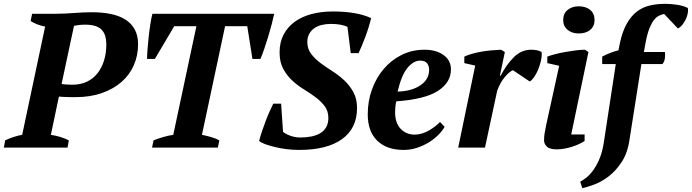

<svg xmlns="http://www.w3.org/2000/svg" viewBox="-44 -772 3618 1004"><path d="M401 -643Q381 -643 367.5 -641Q354 -639 343 -637L278 -333Q287 -331 305 -330Q323 -329 334 -329Q377 -329 410 -344.5Q443 -360 465.5 -388.5Q488 -417 500 -455.5Q512 -494 512 -541Q512 -564 506.5 -583Q501 -602 488.5 -615.5Q476 -629 454.5 -636Q433 -643 401 -643ZM222 -67Q248 -63 272.5 -55.5Q297 -48 316 -38L309 0H-24L-17 -38Q27 -59 72 -67L192 -633Q170 -637 151 -644.5Q132 -652 116 -662L124 -700H250Q290 -700 342.5 -704Q395 -708 438 -708Q490 -708 534.5 -699Q579 -690 610.5 -670.5Q642 -651 660 -619Q678 -587 678 -541Q678 -482 656 -431.5Q634 -381 592 -344Q550 -307 489 -285.5Q428 -264 351 -264Q346 -264 334.5 -264Q323 -264 309.5 -264.5Q296 -265 283.5 -265.5Q271 -266 264 -267Z M1095 0H751L759 -38Q781 -47 808 -55Q835 -63 862 -67L983 -635H867L766 -464H725Q725 -484 727.5 -515Q730 -546 733.5 -579Q737 -612 742 -644.5Q747 -677 753 -700H1390Q1385 -676 1376.5 -644Q1368 -612 1358 -579Q1348 -546 1337.5 -515.5Q1327 -485 1318 -464H1276L1249 -635H1133L1012 -67Q1037 -62 1061 -55Q1085 -48 1103 -38Z M1436 -83Q1446 -73 1472 -63Q1498 -53 1527 -53Q1558 -53 1585 -58.5Q1612 -64 1631.5 -76Q1651 -88 1662 -107.5Q1673 -127 1673 -155Q1673 -191 1654 -216.5Q1635 -242 1607 -263Q1579 -284 1545.5 -304.5Q1512 -325 1484 -351Q1456 -377 1437 -412Q1418 -447 1418 -498Q1418 -551 1439 -591Q1460 -631 1497 -658Q1534 -685 1585 -698.5Q1636 -712 1697 -712Q1758 -712 1808.5 -703.5Q1859 -695 1897 -677Q1892 -657 1884 -631Q1876 -605 1866.5 -579.5Q1857 -554 1847.5 -531.5Q1838 -509 1831 -494H1790L1773 -631Q1759 -639 1735.5 -643Q1712 -647 1687 -647Q1661 -647 1638.5 -641.5Q1616 -636 1599.5 -624.5Q1583 -613 1573 -595Q1563 -577 1563 -552Q1563 -517 1582.5 -491Q1602 -465 1630.5 -443.5Q1659 -422 1693 -400.5Q1727 -379 1755.5 -352.5Q1784 -326 1803.5 -291Q1823 -256 1823 -207Q1823 -101 1744.5 -44.5Q1666 12 1520 12Q1488 12 1455.5 8Q1423 4 1394 -3Q1365 -10 1343 -18Q1321 -26 1311 -35Q1317 -59 1326 -85.5Q1335 -112 1345 -138.5Q1355 -165 1365.5 -188.5Q1376 -212 1385 -230H1426Z M2153 -455Q2119 -455 2087.5 -418Q2056 -381 2035 -293Q2109 -295 2154.5 -326Q2200 -357 2200 -407Q2200 -427 2189.5 -441Q2179 -455 2153 -455ZM2281 -109Q2270 -89 2249 -67.5Q2228 -46 2200 -28.5Q2172 -11 2138 0.5Q2104 12 2067 12Q1978 12 1928.5 -36.5Q1879 -85 1879 -174Q1879 -243 1901 -304Q1923 -365 1962.5 -411.5Q2002 -458 2056.5 -485Q2111 -512 2176 -512Q2236 -512 2275 -484.5Q2314 -457 2314 -409Q2314 -341 2246.5 -297Q2179 -253 2028 -242Q2025 -228 2023.5 -213.5Q2022 -199 2022 -186Q2022 -129 2051 -98.5Q2080 -68 2125 -68Q2144 -68 2163 -74Q2182 -80 2199.5 -90Q2217 -100 2231.5 -111.5Q2246 -123 2257 -134Z M2638 -405Q2619 -397 2595.5 -369Q2572 -341 2556 -298L2492 0H2352L2441 -429L2384 -442V-476Q2401 -484 2423.5 -490.5Q2446 -497 2471.5 -501.5Q2497 -506 2524 -508.5Q2551 -511 2576 -512L2596 -500L2570 -376H2574Q2604 -434 2643 -473Q2682 -512 2734 -512Q2748 -512 2762 -509.5Q2776 -507 2788 -500Q2789 -494 2789 -489Q2789 -473 2784 -451.5Q2779 -430 2770 -408Q2761 -386 2749 -369Q2737 -352 2726 -346Z M2818 -442V-476Q2833 -482 2858 -488.5Q2883 -495 2911 -500Q2939 -505 2966.5 -508.5Q2994 -512 3015 -512L3033 -500L2943 -69H3013V-35Q3000 -26 2982.5 -18Q2965 -10 2945.5 -4Q2926 2 2906 5.5Q2886 9 2868 9Q2830 9 2815.5 -5.5Q2801 -20 2801 -37Q2801 -57 2804 -76Q2807 -95 2812 -118L2880 -428ZM2901 -667Q2901 -701 2924 -720Q2947 -739 2982 -739Q3020 -739 3042.5 -720Q3065 -701 3065 -667Q3065 -635 3042.5 -616Q3020 -597 2982 -597Q2947 -597 2924 -616Q2901 -635 2901 -667Z M3176 -437H3105V-476Q3125 -487 3147.5 -495.5Q3170 -504 3190 -509L3197 -544Q3210 -606 3232.5 -646.5Q3255 -687 3285 -710.5Q3315 -734 3353 -743Q3391 -752 3435 -752Q3467 -752 3500 -746.5Q3533 -741 3553 -730Q3554 -725 3554 -719Q3554 -710 3551 -696.5Q3548 -683 3540.5 -668Q3533 -653 3523 -641Q3513 -629 3501 -623L3429 -699Q3415 -696 3401.5 -689.5Q3388 -683 3376 -668Q3364 -653 3352.5 -625Q3341 -597 3332 -550L3323 -500H3433Q3435 -489 3433 -469.5Q3431 -450 3420 -437H3310L3248 -43Q3238 28 3207 75Q3176 122 3138.5 150.5Q3101 179 3063 193Q3025 207 3001 212L2990 178Q3002 172 3020 158.5Q3038 145 3056 121Q3074 97 3089.5 61.5Q3105 26 3113 -24Z"/></svg>

Font: PTSerif
Style: Bold Italic
Weight: 700
Italic angle: -12°
Designer: A.Korolkova, O.Umpeleva, V.Yefimov
Foundry: ParaType Ltd
Version: Version 1.000W OFL; ttfautohint (v1.2) -l 8 -r 50 -G 200 -x 